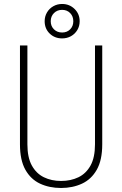

<svg xmlns="http://www.w3.org/2000/svg" viewBox="-20 -941 618 972"><path d="M460.9 -710.9H497.6V-210.4Q497.6 -130.4 470 -81.8Q442.4 -33.2 395 -11.2Q347.7 10.7 289.1 10.7Q230 10.7 182.9 -11.2Q135.7 -33.2 108.4 -81.8Q81.1 -130.4 81.1 -210.4V-710.9H118.7V-210.4Q118.7 -144 141.1 -103.3Q163.6 -62.5 202.1 -43.7Q240.7 -24.9 289.1 -24.9Q338.4 -24.9 377.2 -43.7Q416 -62.5 438.5 -103.3Q460.9 -144 460.9 -210.4ZM206.1 -833.5Q206.1 -857.9 217.8 -877.9Q229.5 -897.9 249.8 -909.4Q270 -920.9 294.4 -920.9Q331.5 -920.9 357.4 -895.8Q383.3 -870.6 383.3 -833.5Q383.3 -808.6 371.3 -788.8Q359.4 -769 339.4 -757.8Q319.3 -746.6 294.4 -746.6Q256.8 -746.6 231.4 -771.2Q206.1 -795.9 206.1 -833.5ZM236.8 -833.5Q236.8 -808.6 253.2 -792.5Q269.5 -776.4 294.4 -776.4Q319.3 -776.4 335.2 -792.5Q351.1 -808.6 351.1 -833.5Q351.1 -858.4 335.2 -874.8Q319.3 -891.1 294.4 -891.1Q269.5 -891.1 253.2 -874.8Q236.8 -858.4 236.8 -833.5Z"/></svg>

Font: Roboto Condensed ExtraLight
Style: Regular
Weight: 250
Designer: Christian Robertson
Foundry: Google
Version: Version 3.008; 2023